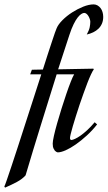

<svg xmlns="http://www.w3.org/2000/svg" viewBox="-137 -690 492 878"><path d="M59.1 -372.1Q70.8 -409.2 81.3 -441.4Q91.8 -473.6 100.1 -498.5Q108.4 -523.4 114 -539.8Q119.6 -556.2 122.1 -561Q129.4 -578.6 148.7 -597.9Q168 -617.2 192.6 -633.1Q217.3 -648.9 243.4 -659.4Q269.5 -669.9 291 -669.9Q300.8 -669.9 308.8 -665.3Q316.9 -660.6 322.8 -653.1Q328.6 -645.5 331.8 -635Q335 -624.5 335 -612.8Q335 -595.7 329.1 -582Q323.2 -568.4 313 -558.6Q302.7 -548.8 289.1 -542.2Q275.4 -535.6 259.8 -532.2Q270.5 -551.8 273.2 -565.4Q275.9 -579.1 275.9 -590.8Q275.9 -595.7 273.7 -602.5Q271.5 -609.4 267.8 -615.7Q264.2 -622.1 259 -626.5Q253.9 -630.9 248 -630.9Q242.7 -630.9 235.1 -626.2Q227.5 -621.6 218.5 -610.4Q209.5 -599.1 199.7 -579.3Q189.9 -559.6 180.2 -529.8L128.9 -373L290 -376L292 -373Q286.6 -365.7 279.1 -349.6Q271.5 -333.5 262.9 -311.3Q254.4 -289.1 245.1 -263.2Q235.8 -237.3 226.8 -210.7Q217.8 -184.1 210 -158.9Q202.1 -133.8 196 -113Q189.9 -92.3 186.5 -77.9Q183.1 -63.5 183.1 -59.1Q183.1 -49.8 189.9 -49.8Q195.8 -50.3 206.5 -55.2Q217.3 -60.1 231.2 -69.8Q245.1 -79.6 261.7 -94.7Q278.3 -109.9 295.9 -130.9L307.1 -121.1Q285.6 -93.8 260.3 -70.6Q234.9 -47.4 210.2 -30Q185.5 -12.7 163.6 -2.9Q141.6 6.8 127 6.8Q123 5.9 119.6 3.7Q116.2 1.5 113.8 -1Q106.4 -11.7 105.2 -18.6Q104 -25.4 104 -33.2Q104 -43.9 109.6 -69.1Q115.2 -94.2 124.3 -126.2Q133.3 -158.2 144.5 -193.8Q155.8 -229.5 166.5 -261Q177.2 -292.5 186.8 -316.7Q196.3 -340.8 202.1 -350.1H122.1Q85.4 -232.9 49.6 -117.4Q13.7 -2 -20 111.8Q-35.2 128.9 -59.8 142.1Q-84.5 155.3 -113.8 168L-117.2 163.1Q-114.7 158.7 -106 133.5Q-97.2 108.4 -84 68.6Q-70.8 28.8 -54.2 -22Q-37.6 -72.8 -19.8 -128.4Q-2 -184.1 16.6 -241Q35.2 -297.9 51.8 -350.1H1L8.8 -371.1Z"/></svg>

Font: Romanesco
Style: Regular
Weight: 400
Designer: Astigmatic (AOETI)
Foundry: Astigmatic (AOETI)
Version: Version 1.000